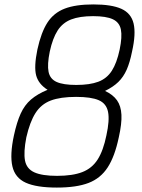

<svg xmlns="http://www.w3.org/2000/svg" viewBox="-20 -834 640 868"><path d="M237 14Q145 14 96.5 -8Q48 -30 36 -82Q24 -134 43 -222Q56 -282 73.5 -320.5Q91 -359 120 -384Q149 -409 195 -428Q154 -454 143.5 -493Q133 -532 149 -610Q166 -688 194.5 -732Q223 -776 272.5 -795Q322 -814 402 -814Q485 -814 529 -794Q573 -774 584 -727.5Q595 -681 577 -601Q567 -551 552.5 -518.5Q538 -486 515 -463.5Q492 -441 455 -423Q491 -406 509 -380.5Q527 -355 529 -315Q531 -275 517 -213Q499 -127 467 -77.5Q435 -28 380.5 -7Q326 14 237 14ZM238 -39Q308 -39 352 -56Q396 -73 421.5 -113Q447 -153 461 -222Q476 -290 468.5 -328Q461 -366 426.5 -381Q392 -396 324 -396Q253 -396 209.5 -379.5Q166 -363 140.5 -323Q115 -283 99 -213Q86 -146 93 -108.5Q100 -71 135 -55Q170 -39 238 -39ZM325 -450Q386 -450 424.5 -464.5Q463 -479 485.5 -514Q508 -549 521 -610Q533 -668 526.5 -700.5Q520 -733 490 -747Q460 -761 401 -761Q340 -761 301.5 -746Q263 -731 240.5 -696Q218 -661 205 -601Q193 -542 199.5 -509.5Q206 -477 236 -463.5Q266 -450 325 -450Z"/></svg>

Font: Victor Mono Thin ExtraLight
Style: Italic
Weight: 250
Italic angle: -12°
Monospace: yes
Version: Version 1.561;gftools[0.9.30]